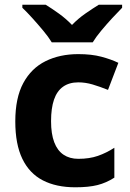

<svg xmlns="http://www.w3.org/2000/svg" viewBox="-20 -786 554 816"><path d="M300 10Q219 10 162 -19.5Q105 -49 75 -111Q45 -173 45 -270Q45 -370 79 -433Q113 -496 173.5 -526Q234 -556 313 -556Q369 -556 410.5 -545Q452 -534 483 -519L439 -404Q404 -418 373.5 -427Q343 -436 313 -436Q274 -436 248 -417.5Q222 -399 209.5 -362.5Q197 -326 197 -271Q197 -217 210.5 -181.5Q224 -146 250 -128.5Q276 -111 313 -111Q360 -111 396 -123.5Q432 -136 466 -158V-31Q432 -9 394.5 0.5Q357 10 300 10ZM200 -606Q186 -629 163.5 -656Q141 -683 117.5 -709Q94 -735 75 -753V-766H174Q200 -750 230 -728.5Q260 -707 286 -680Q312 -707 343 -728.5Q374 -750 400 -766H499V-753Q481 -735 457 -709Q433 -683 410.5 -656Q388 -629 374 -606Z"/></svg>

Font: Noto Sans Kannada
Style: Regular
Weight: 400
Designer: Jelle Bosma - Monotype Design Team
Foundry: Monotype Imaging Inc.
Version: Version 2.003